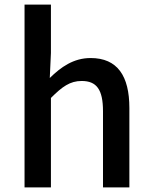

<svg xmlns="http://www.w3.org/2000/svg" viewBox="-20 -817 661 837"><path d="M87 0H202V-390C251 -439 285 -464 336 -464C401 -464 429 -427 429 -332V0H544V-346C544 -486 492 -564 375 -564C300 -564 245 -524 197 -477L202 -586V-797H87Z"/></svg>

Font: ChiuKong Gothic CL Medium
Style: Regular
Weight: 500
Designer: Ryoko NISHIZUKA 西塚涼子 (kana, bopomofo & ideographs); Paul D. Hunt (Latin, Greek & Cyrillic); Sandoll Communications 산돌커뮤니
Foundry: Adobe
Version: Version 1.300